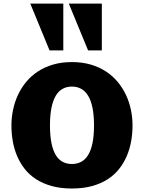

<svg xmlns="http://www.w3.org/2000/svg" viewBox="-20 -1056 818 1090"><path d="M388.2 14.2Q324.2 14.2 273.9 0.2Q223.6 -13.7 185.3 -38.3Q147 -63 120.4 -96.9Q93.8 -130.9 76.9 -170.7Q60.1 -210.4 52.5 -254.4Q44.9 -298.3 44.9 -343.8Q44.9 -388.7 54.2 -432.9Q63.5 -477.1 82 -517.1Q100.6 -557.1 128.9 -591.3Q157.2 -625.5 195.3 -650.4Q233.4 -675.3 281.5 -689.5Q329.6 -703.6 388.2 -703.6Q446.8 -703.6 494.9 -689.5Q543 -675.3 581.3 -650.4Q619.6 -625.5 647.9 -591.3Q676.3 -557.1 695.1 -517.1Q713.9 -477.1 723.1 -432.9Q732.4 -388.7 732.4 -343.8Q732.4 -298.3 724.6 -254.4Q716.8 -210.4 700 -170.7Q683.1 -130.9 656.2 -96.9Q629.4 -63 591.3 -38.3Q553.2 -13.7 502.7 0.2Q452.1 14.2 388.2 14.2ZM263.7 -343.8Q263.7 -285.2 272.2 -243.7Q280.8 -202.1 296.6 -175.8Q312.5 -149.4 335.7 -137.2Q358.9 -125 388.2 -125Q417.5 -125 440.7 -137.2Q463.9 -149.4 480.2 -175.8Q496.6 -202.1 505.1 -243.7Q513.7 -285.2 513.7 -343.8Q513.7 -402.3 505.1 -444.1Q496.6 -485.8 480.2 -512.5Q463.9 -539.1 440.7 -551.8Q417.5 -564.5 388.2 -564.5Q358.9 -564.5 335.7 -551.8Q312.5 -539.1 296.6 -512.5Q280.8 -485.8 272.2 -444.1Q263.7 -402.3 263.7 -343.8ZM480 -770 370.6 -1035.6H558.1V-770ZM261.2 -770 151.9 -1035.6H339.4V-770Z"/></svg>

Font: Candal
Style: Regular
Weight: 400
Designer: vernon adams
Foundry: vernon adams
Version: Version 1.000